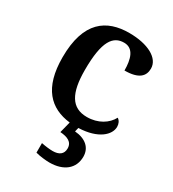

<svg xmlns="http://www.w3.org/2000/svg" viewBox="-190 -651 894 994"><g transform="rotate(30 257.0 -154.0)"><path d="M263 240C348 240 401 197 401 126C401 73 363 39 298 34L304 10C421 6 475 -48 475 -95C475 -113 468 -129 454 -138C431 -94 380 -61 313 -61C221 -61 183 -129 183 -267C183 -441 224 -491 289 -491C346 -491 362 -434 362 -367C449 -367 476 -400 476 -444C476 -507 398 -548 287 -548C153 -548 50 -481 50 -266C50 -83 130 -6 251 8L234 75C277 78 309 91 309 130C309 164 286 180 248 180C230 180 204 177 180 172V229C204 236 242 240 263 240Z"/></g></svg>

Font: Noto Serif Lao SemiBold
Style: Regular
Weight: 600
Designer: Monotype Design Team
Foundry: Monotype Imaging Inc.
Version: Version 2.003